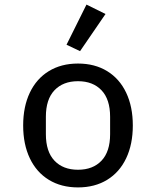

<svg xmlns="http://www.w3.org/2000/svg" viewBox="-20 -805 680 837"><path d="M81 -258Q81 -340 110 -401Q139 -462 193 -495Q247 -528 320 -528Q393 -528 447 -495Q501 -462 530 -401Q559 -340 559 -258Q559 -176 530 -115Q501 -54 447 -21Q393 12 320 12Q247 12 193 -21Q139 -54 110 -115Q81 -176 81 -258ZM320 -65Q385 -65 422.5 -104.5Q460 -144 460 -220V-296Q460 -372 422.5 -411.5Q385 -451 320 -451Q255 -451 217.5 -411.5Q180 -372 180 -296V-220Q180 -144 217.5 -104.5Q255 -65 320 -65ZM329 -582 270 -610 357 -785 440 -744Z"/></svg>

Font: Writer
Style: Regular
Weight: 400
Monospace: yes
Designer: Mike Abbink, Paul van der Laan, Pieter van Rosmalen
Foundry: Bold Monday
Version: Version 2.001 2020